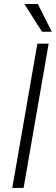

<svg xmlns="http://www.w3.org/2000/svg" viewBox="-20 -926 277 946"><path d="M219.7 -710.9 96.2 0H40.5L164.1 -710.9ZM166.5 -906.2 235.4 -769.5H187L100.1 -906.2Z"/></svg>

Font: Roboto Condensed Light
Style: Italic
Weight: 300
Italic angle: -12°
Designer: Christian Robertson
Foundry: Google
Version: Version 3.0; 2020